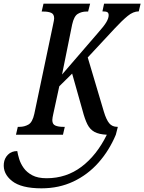

<svg xmlns="http://www.w3.org/2000/svg" viewBox="-73 -734 786 1046"><path d="M14 0 24 -43H34Q60 -43 82 -55.5Q104 -68 114 -114L216 -599Q222 -626 222 -634Q222 -657 206 -664Q190 -671 165 -671H154L164 -714H418L407 -671H397Q372 -671 351 -658.5Q330 -646 320 -600L265 -328L460 -554Q494 -592 506.5 -613.5Q519 -635 519 -651Q519 -663 512 -667.5Q505 -672 485 -672L494 -714H693L683 -672Q653 -672 622.5 -647Q592 -622 552 -579L405 -421L493 -125Q506 -82 522 -62.5Q538 -43 566 -43H569L558 0Q522 86 463.5 152Q405 218 326.5 255Q248 292 153 292Q43 292 -7.5 252Q-58 212 -52 156Q-49 128 -29.5 108.5Q-10 89 21 89Q24 107 31.5 132Q39 157 56 181Q73 205 103 221Q133 237 181 237Q288 237 371 174.5Q454 112 509 0Q466 -2 441.5 -15.5Q417 -29 403 -57Q389 -85 377 -131L320 -333L250 -264L217 -112Q215 -104 213.5 -94.5Q212 -85 212 -80Q212 -57 228.5 -50Q245 -43 269 -43H280L270 0Z"/></svg>

Font: Noto Serif ExtraCondensed Medium
Style: Italic
Weight: 500
Width: 2
Italic angle: -12°
Designer: Monotype Design Team
Foundry: Monotype Imaging Inc.
Version: Version 2.013; ttfautohint (v1.8.4.7-5d5b)